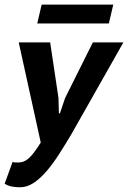

<svg xmlns="http://www.w3.org/2000/svg" viewBox="-42 -622 551 826"><path d="M209.5 -201.2 211.4 -134.3H215.8L237.8 -199.7L357.4 -439.5H488.8L266.1 -46.4Q239.3 -1 212.6 40.5Q186 82 158.9 113.8Q131.8 145.5 103.3 164.6Q74.7 183.6 44.4 183.6Q23.4 183.6 7.6 180.2Q-8.3 176.8 -22 168.5L12.2 74.2Q16.1 76.7 22.2 76.9Q28.3 77.1 35.2 77.1Q47.4 77.1 58.1 73.5Q68.8 69.8 80.1 60.3Q91.3 50.8 104 34.2Q116.7 17.6 133.3 -8.8L38.6 -439.5H173.8ZM137.2 -602.1H445.3L426.3 -521H118.2Z"/></svg>

Font: PT Astra Sans
Style: Bold Italic
Weight: 700
Italic angle: -16°
Designer: A.Korolkova, I. Chaeva
Foundry: ParaType Ltd
Version: Version 1.002W